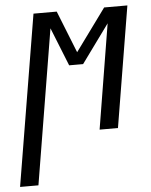

<svg xmlns="http://www.w3.org/2000/svg" viewBox="-97 -564 649 823"><g transform="rotate(-5 228.0 -152.5)"><path d="M-44 215 78 -520H178L250 -339L382 -520H482L396 0H317L391 -451L271 -286H211L145 -451L35 215Z"/></g></svg>

Font: Iosevka SS18
Style: Italic
Weight: 400
Italic angle: -9°
Monospace: yes
Designer: Belleve Invis
Foundry: Belleve Invis
Version: Version 25.1.1; ttfautohint (v1.8.4)